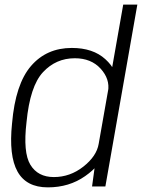

<svg xmlns="http://www.w3.org/2000/svg" viewBox="-20 -805 613 829"><path d="M377.5 0H435L573 -785H512L390.5 -95.5ZM186.5 4Q278.5 4 347.5 -44.5Q416.5 -93 425.5 -141.5L406 -183.5Q397 -130.5 339.8 -85.5Q282.5 -40.5 212.5 -40.5Q143.5 -40.5 111.2 -93.5Q79 -146.5 94.5 -277.5Q109.5 -433 165.5 -493.2Q221.5 -553.5 303 -553.5Q373.5 -553.5 414.5 -508.5Q455.5 -463.5 446.5 -410.5L479 -452.5Q488 -501 434.8 -549.5Q381.5 -598 290 -598Q181 -598 113.8 -520Q46.5 -442 32 -272Q17.5 -133 55.5 -64.5Q93.5 4 186.5 4Z"/></svg>

Font: Anybody UltraCondensed Thin Light
Style: Italic
Weight: 300
Italic angle: -10°
Version: Version 1.111